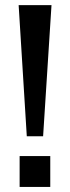

<svg xmlns="http://www.w3.org/2000/svg" viewBox="-20 -739 276 759"><path d="M85.9 -200.2 53.7 -718.8H183.6L150.4 -200.2ZM57.6 0V-122.1H178.7V0Z"/></svg>

Font: Min Sans Medium
Style: Regular
Weight: 500
Designer: Jinseong-Kim, NotoSansCJK, Nunito
Foundry: Jinseong-Kim
Version: Version 1.400;Glyphs 3.1.2 (3151)